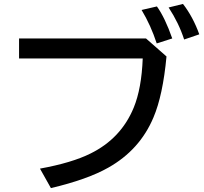

<svg xmlns="http://www.w3.org/2000/svg" viewBox="-20 -898 1039 978"><path d="M77.1 -702.1H723.6L828.1 -610.4Q809.6 -412.1 761.7 -299.8Q692.4 -134.8 532.2 -44.4Q425.8 16.1 239.3 60.1L183.6 -39.1Q346.7 -68.8 441.4 -116.2Q596.7 -192.9 661.1 -349.6Q701.2 -447.3 707 -600.1H77.1ZM778.3 -676.8Q748 -769.5 701.2 -847.2L779.3 -865.2Q820.3 -808.1 857.4 -702.1ZM918 -696.8Q890.6 -781.2 838.9 -859.9L912.1 -877.9Q962.9 -812.5 995.1 -723.1Z"/></svg>

Font: UDEV Gothic 35
Style: Bold
Weight: 700
Version: v2.1.0; ttfautohint (v1.8.4.7-5d5b-dirty) -l 6 -r 45 -G 200 